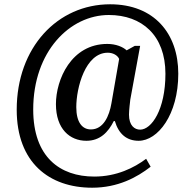

<svg xmlns="http://www.w3.org/2000/svg" viewBox="-20 -734 898 896"><path d="M410 142C530 142 619 94 683 44L662 7C606 49 524 90 420 90C260 90 135 -1 135 -223C135 -494 306 -664 488 -664C642 -664 752 -569 752 -390C752 -222 687 -129 634 -129C608 -129 582 -148 582 -199C582 -221 587 -258 588 -269L634 -520H609L571 -499C554 -515 521 -529 481 -529C312 -529 241 -362 241 -248C241 -132 306 -77 383 -77C447 -77 485 -117 511 -169H516C534 -108 572 -77 627 -77C716 -77 812 -198 812 -390C812 -578 699 -714 494 -714C248 -714 58 -512 58 -222C58 25 210 142 410 142ZM404 -130C364 -130 336 -163 336 -234C336 -324 378 -488 483 -488C506 -488 528 -477 536 -459L500 -252C490 -193 463 -130 404 -130Z"/></svg>

Font: Noto Serif Bengali SemiCondensed
Style: Regular
Weight: 400
Width: 4
Designer: Juan Bruce, Universal Thirst, Indian Type Foundry and the Monotype Design Team.
Foundry: Monotype Imaging Inc.
Version: Version 2.003